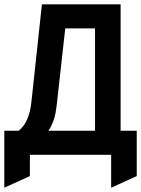

<svg xmlns="http://www.w3.org/2000/svg" viewBox="-20 -720 656 893"><path d="M422 0V-588H260L275 -700H541V0ZM81 -18 10 -93Q43.5 -94 67.5 -112.5Q91.5 -131 106.2 -164.8Q121 -198.5 126 -245L175 -700H296L243 -225Q236 -161.5 211 -121Q186 -80.5 156.8 -58Q127.5 -35.5 105.2 -26.8Q83 -18 81 -18ZM0 153V-112H616V99L497 153V0H119V99Z"/></svg>

Font: Overpass Mono
Style: Bold
Weight: 700
Monospace: yes
Designer: Delve Withrington, Dave Bailey
Foundry: Delve Fonts LLC
Version: Version 4.000